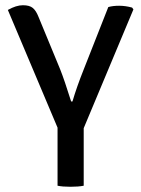

<svg xmlns="http://www.w3.org/2000/svg" viewBox="-20 -710 538 734"><path d="M301 -447 394 -683Q411 -688 435.5 -688Q460 -688 485 -681L490 -674L300 -220V0Q280 4 249.5 4Q219 4 200 0V-222L10 -672Q42 -690 67.5 -690Q93 -690 105.5 -679.5Q118 -669 127 -646L210 -445Q226 -405 252 -322H257Q273 -377 301 -447Z"/></svg>

Font: Signika Negative
Style: Regular
Weight: 400
Designer: Anna Giedrys
Foundry: Anna Giedrys
Version: Version 1.001